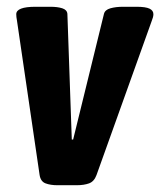

<svg xmlns="http://www.w3.org/2000/svg" viewBox="-20 -545 473 567"><path d="M150 2Q129 2 114.5 -3.5Q100 -9 97 -28L30 -485Q29 -490 28.5 -494.5Q28 -499 28 -503Q28 -525 85 -525H129Q150 -525 164 -520.5Q178 -516 179 -504L192 -133H196L287 -504Q290 -516 306 -520.5Q322 -525 343 -525H383Q410 -525 421.5 -519.5Q433 -514 433 -503Q433 -495 428 -483L265 -28Q258 -9 243 -3.5Q228 2 206 2Z"/></svg>

Font: Asap Condensed
Style: Bold Italic
Weight: 700
Width: 3
Italic angle: -6°
Designer: Pablo Cosgaya
Foundry: Omnibus-Type
Version: Version 3.001; ttfautohint (v1.8.4.7-5d5b)